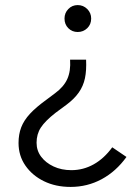

<svg xmlns="http://www.w3.org/2000/svg" viewBox="-20 -517 552 756"><path d="M319 -282Q321 -240 314.5 -209Q308 -178 290 -152.5Q272 -127 241 -104L199 -73Q158 -41 141 -15Q124 11 124 45Q124 76 142 100Q160 124 191 138.5Q222 153 261 153Q308 153 349 130Q390 107 422 63L478 101Q437 158 380.5 188.5Q324 219 258 219Q199 219 153 196.5Q107 174 80 135Q53 96 53 46Q53 12 63.5 -15.5Q74 -43 98 -69Q122 -95 165 -126L197 -150Q231 -175 245 -206Q259 -237 256 -282ZM286 -497Q308 -497 323.5 -481.5Q339 -466 339 -444Q339 -421 323.5 -406Q308 -391 286 -391Q264 -391 249 -406Q234 -421 234 -444Q234 -466 249 -481.5Q264 -497 286 -497Z"/></svg>

Font: Red Hat Text VF
Style: Regular
Weight: 400
Designer: Pentagram, MCKL
Foundry: Pentagram, MCKL
Version: Version 1.023